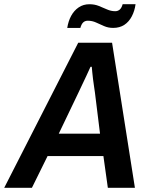

<svg xmlns="http://www.w3.org/2000/svg" viewBox="-61 -888 709 908"><path d="M-41 0 309 -686H469L577 0H449L428 -150H164L90 0ZM217 -256H412L388 -450Q386 -465 383.5 -481Q381 -497 379 -513.5Q377 -530 375.5 -545Q374 -560 373 -572H367Q359 -554 348 -530.5Q337 -507 326.5 -485Q316 -463 309 -448ZM257 -756Q262 -788 275.5 -813Q289 -838 311 -853Q333 -868 362 -868Q386 -868 406 -860Q426 -852 445 -843.5Q464 -835 484 -835Q496 -835 505 -842.5Q514 -850 519 -868H580Q576 -837 562.5 -811Q549 -785 527 -770.5Q505 -756 474 -756Q451 -756 431.5 -764.5Q412 -773 393.5 -781.5Q375 -790 354 -790Q341 -790 332.5 -782Q324 -774 319 -756Z"/></svg>

Font: Archivo SemiCondensed SemiBold
Style: Italic
Weight: 600
Width: 4
Italic angle: -10°
Designer: Hector Gatti
Foundry: Omnibus-Type
Version: Version 2.001